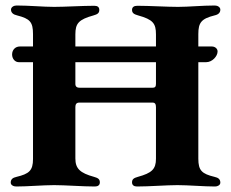

<svg xmlns="http://www.w3.org/2000/svg" viewBox="-20 -675 841 698"><path d="M39 3C80 3 136 -2 177 -2C217 -2 281 3 325 3C336 3 343 -2 343 -12C343 -24 336 -28 322 -32C271 -46 254 -62 254 -99V-286C254 -296 258 -302 268 -302H535C544 -302 547 -296 547 -285V-98C547 -60 532 -46 481 -32C467 -28 460 -24 460 -12C460 -2 467 3 478 3C523 3 585 -2 625 -2C665 -2 721 3 762 3C771 3 781 -2 781 -11C781 -23 774 -29 760 -32C714 -43 701 -55 701 -98V-449H730C751 -449 771 -470 771 -488C771 -498 762 -506 750 -506H701V-551C701 -593 712 -607 760 -619C774 -622 781 -629 781 -640C781 -649 771 -655 761 -655C715 -655 666 -650 627 -650C587 -650 523 -654 479 -654C467 -654 460 -649 460 -639C460 -627 468 -623 482 -619C536 -604 547 -590 547 -550V-506H254V-550C254 -590 266 -604 320 -619C334 -623 341 -627 341 -639C341 -649 335 -654 323 -654C279 -654 216 -650 177 -650C137 -650 86 -655 40 -655C30 -655 20 -649 20 -640C20 -629 28 -622 42 -619C89 -607 100 -595 100 -551V-506H52C36 -506 24 -494 24 -477C24 -461 35 -449 48 -449H100V-97C100 -55 86 -43 40 -32C26 -29 19 -23 19 -11C19 -2 29 3 39 3ZM254 -370V-449H547V-370C547 -359 543 -356 534 -356H270C261 -356 254 -359 254 -370Z"/></svg>

Font: EB Garamond
Style: Bold
Weight: 700
Designer: Georg Duffner and Octavio Pardo
Foundry: Georg Duffner
Version: Version 1.000;PS 001.000;hotconv 1.0.88;makeotf.lib2.5.64775